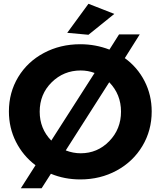

<svg xmlns="http://www.w3.org/2000/svg" viewBox="-20 -936 846 1011"><path d="M582 -862.8 445.8 -752.9 334 -763.2 445.8 -916ZM637.2 -629.9Q703.6 -582 741.2 -508.8Q778.8 -435.5 778.8 -349.1Q778.8 -249 729.7 -167Q680.7 -85 594.5 -38.1Q508.3 8.8 402.8 8.8Q319.8 8.8 248 -21L199.2 55.2H89.8L167 -65.9Q101.1 -115.7 64 -189.2Q26.9 -262.7 26.9 -349.1Q26.9 -449.2 75.9 -530.3Q125 -611.3 211.2 -657.2Q297.4 -703.1 402.8 -703.1Q482.9 -703.1 556.2 -674.8L606.9 -754.9H715.8ZM189 -348.1Q189 -258.3 250 -195.8L478 -551.8Q443.4 -564.9 404.8 -564.9Q315.4 -564.9 252.2 -502.7Q189 -440.4 189 -348.1ZM404.8 -128.9Q493.2 -128.9 555.2 -192.6Q617.2 -256.3 617.2 -348.1Q617.2 -439.5 555.2 -502.9L326.2 -144Q364.7 -128.9 404.8 -128.9Z"/></svg>

Font: Montserrat arm SemiBold
Style: Regular
Weight: 600
Designer: Julieta Ulanovsky
Foundry: Julieta Ulanovsky
Version: Version 6.000;PS 006.000;hotconv 1.0.88;makeotf.lib2.5.64775